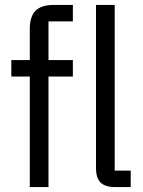

<svg xmlns="http://www.w3.org/2000/svg" viewBox="-20 -760 581 780"><path d="M101 -449H26V-516H101V-642Q101 -693 124.5 -716.5Q148 -740 199 -740H276V-673H177V-516H276V-449H177V0H101ZM448 0Q407 0 388.5 -18.5Q370 -37 370 -78V-740H446V-67H511V0Z"/></svg>

Font: IBM Plex Sans Cond
Style: Regular
Weight: 400
Width: 3
Designer: Mike Abbink, Paul van der Laan, Pieter van Rosmalen
Foundry: Bold Monday
Version: Version 1.3